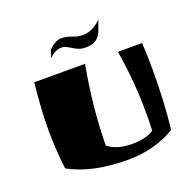

<svg xmlns="http://www.w3.org/2000/svg" viewBox="-125 -809 952 955"><g transform="rotate(-20 350.5 -331.5)"><path d="M530 -500C549 -382 558 -278 558 -168C558 -137 558 -106 556 -73C535 -59 504 -45 438 -45C373 -45 333 -66 314 -83C315 -215 329 -355 356 -500H87C77 -404 72 -327 72 -251C72 -185 76 -120 85 -45C165 0 270 22 397 22C490 22 581 -3 646 -45C657 -142 662 -247 662 -350C662 -401 661 -451 658 -500ZM494 -685C467 -657 435 -638 395 -638C349 -638 337 -660 286 -660C262 -660 234 -640 220 -623L207 -583C223 -601 245 -616 273 -616C309 -616 333 -575 385 -575C473 -575 471 -633 494 -685Z"/></g></svg>

Font: Ruslan Display
Style: Regular
Weight: 400
Designer: Denis Masharov, Vladimir Rabdu
Foundry: Denis Masharov, Vladimir Rabdu
Version: Version 1.001